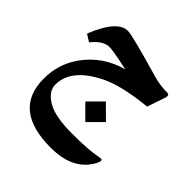

<svg xmlns="http://www.w3.org/2000/svg" viewBox="-160 -453 800 800"><g transform="rotate(45 240.0 -53.0)"><path d="M285.2 -65.9 346.2 -5.4 285.2 55.2 224.6 -5.4ZM213.9 -123.5Q86.4 -60.5 86.4 33.2Q86.4 73.2 134.8 101.6Q181.2 128.9 283.2 128.4Q371.6 128.4 419.4 119.6Q438 116.2 440.9 116.7Q450.2 118.7 442.4 136.2Q396.5 232.4 259.8 232.9Q34.2 233.4 34.7 48.8Q34.7 -36.6 83 -104.5Q144 -189.9 248 -217.8Q231.4 -220.7 221.7 -223.1Q211.9 -225.6 201.7 -227.5Q191.9 -229 182.1 -231Q162.6 -234.9 144 -236.8Q103 -241.2 65.4 -195.3L61.5 -190.4L29.8 -210.4L31.7 -215.8Q83.5 -341.3 144 -338.9Q173.3 -337.9 357.9 -284.2Q396.5 -272.9 439 -272.9Q448.7 -272.9 450.2 -267.1Q451.7 -259.3 449.7 -254.4L421.9 -172.4Q285.6 -158.7 213.9 -123.5Z"/></g></svg>

Font: Parastoo Print
Style: Print-Bold
Weight: 700
Foundry: Saber Rastikerdar (saber.rastikerdar@gmail.com)
Version: Version 1.0.0-alpha3